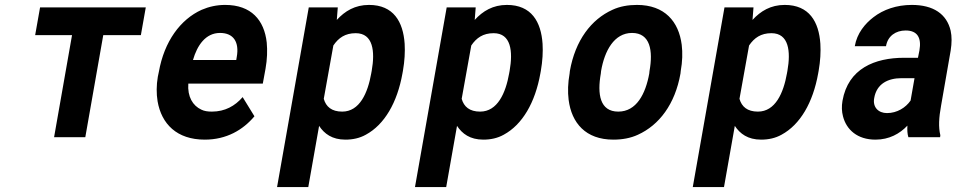

<svg xmlns="http://www.w3.org/2000/svg" viewBox="-20 -558 3903 781"><path d="M553 -415 573 -528H143L123 -415H273L200 0H327L400 -415Z M1015 -85 967 -163C936 -127 895 -104 842 -104C825 -104 811 -106 799 -112C764 -128 742 -165 746 -218H1049L1060 -278C1067 -317 1068 -353 1065 -385C1055 -476 1002 -538 896 -538C862 -538 830 -531 800 -518C714 -479 648 -390 626 -265L622 -246C616 -211 616 -177 621 -146C637 -54 699 10 813 10C901 10 968 -29 1015 -85ZM943 -326 941 -314H765C782 -373 816 -424 875 -424C930 -424 954 -387 943 -326Z M1350 -477 1354 -528H1236L1107 203H1234L1278 -46C1299 -14 1331 10 1385 10C1415 10 1443 4 1468 -10C1544 -51 1596 -141 1617 -259L1619 -270C1626 -310 1628 -347 1626 -380C1620 -469 1581 -538 1481 -538C1424 -538 1383 -513 1350 -477ZM1372 -104C1329 -104 1306 -124 1297 -156L1336 -373C1357 -404 1384 -423 1427 -423C1498 -423 1506 -349 1492 -270L1490 -259C1476 -180 1443 -104 1372 -104Z M1911 -477 1915 -528H1797L1668 203H1795L1839 -46C1860 -14 1892 10 1946 10C1976 10 2004 4 2029 -10C2105 -51 2157 -141 2178 -259L2180 -270C2187 -310 2189 -347 2187 -380C2181 -469 2142 -538 2042 -538C1985 -538 1944 -513 1911 -477ZM1933 -104C1890 -104 1867 -124 1858 -156L1897 -373C1918 -404 1945 -423 1988 -423C2059 -423 2067 -349 2053 -270L2051 -259C2037 -180 2004 -104 1933 -104Z M2298 -269 2297 -259C2290 -220 2289 -185 2293 -152C2305 -58 2362 10 2475 10C2511 10 2545 4 2575 -10C2661 -49 2726 -134 2748 -259L2749 -269C2756 -308 2757 -343 2753 -376C2741 -470 2684 -538 2571 -538C2535 -538 2501 -532 2471 -518C2385 -479 2320 -394 2298 -269ZM2622 -269 2621 -259C2606 -176 2569 -104 2495 -104C2420 -104 2409 -175 2424 -259L2425 -269C2439 -351 2478 -424 2551 -424C2625 -424 2637 -352 2622 -269Z M3041 -477 3045 -528H2927L2798 203H2925L2969 -46C2990 -14 3022 10 3076 10C3106 10 3134 4 3159 -10C3235 -51 3287 -141 3308 -259L3310 -270C3317 -310 3319 -347 3317 -380C3311 -469 3272 -538 3172 -538C3115 -538 3074 -513 3041 -477ZM3063 -104C3020 -104 2997 -124 2988 -156L3027 -373C3048 -404 3075 -423 3118 -423C3189 -423 3197 -349 3183 -270L3181 -259C3167 -180 3134 -104 3063 -104Z M3808 -128 3847 -352C3852 -383 3852 -410 3847 -433C3831 -501 3777 -538 3689 -538C3627 -538 3573 -519 3533 -488C3499 -462 3466 -423 3457 -370H3584C3591 -412 3624 -434 3664 -434C3712 -434 3729 -404 3720 -353L3714 -323H3658C3538 -323 3430 -279 3407 -148C3403 -125 3404 -104 3409 -85C3423 -30 3468 10 3541 10C3597 10 3640 -14 3671 -47C3670 -28 3671 -13 3675 0H3804L3805 -8C3797 -41 3799 -79 3808 -128ZM3536 -159C3546 -218 3593 -240 3647 -240H3700L3684 -149C3664 -120 3629 -98 3588 -98C3553 -98 3529 -122 3536 -159Z"/></svg>

Font: Asimov
Style: NarIt
Weight: 500
Designer: Google
Version: Version 2.000980; 2014